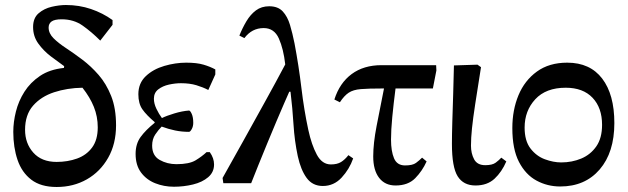

<svg xmlns="http://www.w3.org/2000/svg" viewBox="-20 -731 2506 766"><path d="M206 15Q143 15 105 -14Q67 -43 50 -93Q33 -143 33 -205Q33 -244 43.5 -286Q54 -328 77.5 -365Q101 -402 139.5 -428Q178 -454 235 -460L236 -467Q212 -484 183 -506Q154 -528 133 -557Q112 -586 112 -623Q112 -659 134 -678Q156 -697 186.5 -704Q217 -711 243 -711Q296 -711 343 -695Q390 -679 429 -651V-632L380 -569Q345 -604 309.5 -629Q274 -654 226 -654Q198 -654 186 -645.5Q174 -637 174 -621Q174 -598 193.5 -578.5Q213 -559 243.5 -539Q274 -519 308.5 -493Q343 -467 373.5 -432Q404 -397 423.5 -348Q443 -299 443 -231Q443 -157 411.5 -101.5Q380 -46 326.5 -15.5Q273 15 206 15ZM309 -381Q248 -380 196 -363Q144 -346 112 -309.5Q80 -273 80 -213Q80 -159 113 -122Q146 -85 206 -85Q250 -85 287.5 -98.5Q325 -112 347.5 -142.5Q370 -173 370 -223Q370 -266 354.5 -304.5Q339 -343 309 -381Z M674 14Q634 14 599 0Q564 -14 542.5 -43Q521 -72 521 -117Q521 -157 541 -184.5Q561 -212 597 -241V-244Q564 -272 548 -295Q532 -318 532 -355Q532 -399 561.5 -427Q591 -455 635.5 -468Q680 -481 723 -481Q765 -481 792 -473Q819 -465 839 -454V-434L811 -372Q790 -383 763.5 -391Q737 -399 702 -399Q679 -399 654 -393.5Q629 -388 611.5 -374.5Q594 -361 594 -337Q594 -318 604 -297Q614 -276 626 -260Q644 -269 675.5 -278.5Q707 -288 734 -290Q739 -290 745 -276.5Q751 -263 751 -241Q751 -227 745 -216Q739 -205 734 -205Q705 -205 678.5 -210.5Q652 -216 625 -226Q612 -213 599.5 -194.5Q587 -176 587 -150Q587 -110 617 -93Q647 -76 684 -76Q735 -76 760.5 -91.5Q786 -107 804 -124H817Q834 -100 834 -75Q834 -44 810.5 -24Q787 -4 750 5Q713 14 674 14Z M1268 11Q1227 11 1203.5 -21Q1180 -53 1168 -108Q1155 -169 1151 -234Q1147 -299 1139 -365H1134Q1128 -351 1114 -319.5Q1100 -288 1082.5 -246Q1065 -204 1046 -158.5Q1027 -113 1010.5 -71.5Q994 -30 982 0H871L868 -21Q907 -90 950.5 -168.5Q994 -247 1037.5 -325.5Q1081 -404 1118 -474Q1111 -536 1092.5 -577.5Q1074 -619 1032 -619Q985 -619 955 -579L935 -589Q947 -619 963 -646Q979 -673 1001 -689.5Q1023 -706 1054 -706Q1089 -706 1108 -685.5Q1127 -665 1137 -631.5Q1147 -598 1155 -558Q1172 -468 1182.5 -380Q1193 -292 1210 -213Q1223 -153 1244 -114Q1265 -75 1300 -75Q1325 -75 1340.5 -84.5Q1356 -94 1370 -112L1389 -99Q1374 -56 1343 -22.5Q1312 11 1268 11Z M1558 9Q1516 9 1492.5 -21.5Q1469 -52 1469 -107Q1469 -159 1482.5 -228.5Q1496 -298 1512 -378H1504Q1450 -378 1419.5 -375.5Q1389 -373 1371 -361Q1353 -349 1336 -323L1314 -334Q1335 -400 1383 -435.5Q1431 -471 1502 -471H1720L1721 -450L1707 -378H1558Q1550 -316 1545 -264Q1540 -212 1540 -174Q1540 -128 1552 -99.5Q1564 -71 1596 -71Q1626 -71 1639.5 -81Q1653 -91 1664 -102L1682 -87Q1665 -49 1636.5 -20Q1608 9 1558 9Z M1877 9Q1829 9 1806 -27.5Q1783 -64 1783 -157Q1783 -192 1784.5 -244Q1786 -296 1788 -355.5Q1790 -415 1791 -470L1885 -473L1899 -463Q1885 -375 1876 -316.5Q1867 -258 1863 -219Q1859 -180 1859 -150Q1859 -119 1871.5 -95.5Q1884 -72 1916 -72Q1944 -72 1957.5 -82Q1971 -92 1980 -102L2000 -87Q1982 -45 1953 -18Q1924 9 1877 9Z M2215 13Q2164 13 2120.5 -10.5Q2077 -34 2050.5 -85Q2024 -136 2024 -220Q2024 -292 2048.5 -351Q2073 -410 2122 -445.5Q2171 -481 2243 -481Q2334 -481 2382.5 -417.5Q2431 -354 2431 -240Q2431 -123 2372.5 -55Q2314 13 2215 13ZM2219 -83Q2262 -83 2299 -98.5Q2336 -114 2359 -147Q2382 -180 2382 -233Q2382 -301 2344 -341Q2306 -381 2237 -381Q2158 -381 2115.5 -335Q2073 -289 2073 -222Q2073 -169 2096.5 -138.5Q2120 -108 2154 -95.5Q2188 -83 2219 -83Z"/></svg>

Font: STIX Two Text Medium
Style: Regular
Weight: 500
Designer: Ross Mills, John Hudson & Paul Hanslow, Tiro Typeworks Ltd; with prior portions MicroPress Inc., and Coen Hoffman.
Foundry: Tiro Typeworks Ltd
Version: Version 2.13 b171